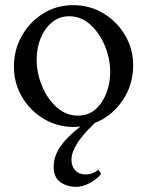

<svg xmlns="http://www.w3.org/2000/svg" viewBox="-20 -484 560 744"><path d="M266 8Q202 8 149.5 -23.5Q97 -55 65.5 -108Q34 -161 34 -226Q34 -291 64.5 -345Q95 -399 147 -431.5Q199 -464 263 -464Q329 -464 382 -431.5Q435 -399 465.5 -346Q496 -293 496 -231Q496 -155 454.5 -94Q413 -33 348 -8L340 0Q302 36 279.5 71Q257 106 257 135Q257 160 271.5 176Q286 192 312 192Q326 192 339.5 186.5Q353 181 361 174L372 190Q355 211 327.5 225.5Q300 240 276 240Q239 240 213.5 221.5Q188 203 188 162Q188 122 213.5 84.5Q239 47 292 6Q279 8 266 8ZM282 -36Q322 -36 349.5 -60Q377 -84 392 -122.5Q407 -161 407 -204Q407 -258 386 -307.5Q365 -357 329.5 -389Q294 -421 248 -421Q210 -421 181.5 -397.5Q153 -374 137.5 -336Q122 -298 122 -254Q122 -201 143 -150.5Q164 -100 200 -68Q236 -36 282 -36Z"/></svg>

Font: Joan
Style: Regular
Weight: 400
Designer: Paolo Biagini
Version: Version 1.001; ttfautohint (v1.8.4.7-5d5b);gftools[0.9.30]